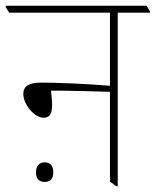

<svg xmlns="http://www.w3.org/2000/svg" viewBox="-42 -642 541 667"><path d="M110 -233C131 -233 139 -248 139 -277C139 -292 137 -311 135 -327C146 -327 162 -327 172 -327C204 -327 277 -325 340 -323V-11L362 5H367V-598H479V-603L467 -622H-22V-617L-10 -598H340V-344C257 -351 156 -355 101 -355C58 -355 39 -342 39 -316C39 -279 77 -233 110 -233ZM113 -10C133 -10 143 -21 143 -43C143 -66 133 -78 113 -78C94 -78 83 -65 83 -43C83 -21 94 -10 113 -10Z"/></svg>

Font: Noto Serif Devanagari SemiCondensed Thin
Style: Regular
Weight: 100
Width: 4
Designer: Universal Thirst, Indian Type Foundry and the Monotype Design Team
Foundry: Monotype Imaging Inc.
Version: Version 2.004